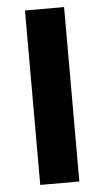

<svg xmlns="http://www.w3.org/2000/svg" viewBox="-52 -739 420 773"><g transform="rotate(-5 158.0 -352.5)"><path d="M79 0V-705H237V0Z"/></g></svg>

Font: Nunito Sans 10pt ExtraBold
Style: Regular
Weight: 800
Designer: Vernon Adams
Foundry: Vernon Adams
Version: Version 3.101;gftools[0.9.27]